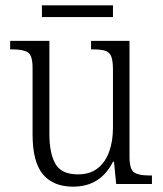

<svg xmlns="http://www.w3.org/2000/svg" viewBox="-20 -689 610 719"><path d="M254 10Q179 10 140.5 -36.5Q102 -83 102 -185V-434Q102 -481 85 -492.5Q68 -504 28 -504H18V-536H165V-186Q165 -115 187.5 -75.5Q210 -36 272 -36Q317 -36 346 -59Q375 -82 389 -121.5Q403 -161 403 -210V-428Q403 -463 396 -479Q389 -495 372.5 -499.5Q356 -504 329 -504H321V-536H465V-103Q465 -55 482 -43.5Q499 -32 537 -32H549V0H415L407 -83H403Q356 10 254 10ZM137 -625V-669H403V-625Z"/></svg>

Font: Noto Serif Lao SemiCondensed Light
Style: Regular
Weight: 300
Width: 4
Designer: Monotype Design Team
Foundry: Monotype Imaging Inc.
Version: Version 2.003; ttfautohint (v1.8.4.7-5d5b)